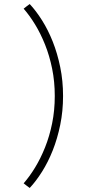

<svg xmlns="http://www.w3.org/2000/svg" viewBox="-20 -765 440 950"><path d="M241 -21Q218 37 188 84.5Q158 132 127 165Q119 159 111.5 153.5Q104 148 97 142Q126 109 153.5 64Q181 19 203 -36Q225 -91 238 -155Q251 -219 251 -290Q251 -361 238 -425Q225 -489 203 -544Q181 -599 153.5 -644Q126 -689 97 -722Q104 -728 111.5 -733.5Q119 -739 127 -745Q158 -712 188 -664.5Q218 -617 241 -559Q264 -501 278 -433Q292 -365 292 -290Q292 -215 278 -147Q264 -79 241 -21Z"/></svg>

Font: Josefin Slab
Style: Regular
Weight: 400
Designer: Santiago Orozco
Foundry: Typemade
Version: Version 2.000